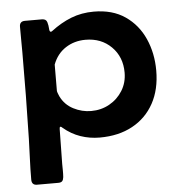

<svg xmlns="http://www.w3.org/2000/svg" viewBox="-47 -500 659 707"><g transform="rotate(-5 282.0 -146.5)"><path d="M307.1 9.3Q270 9.3 236.1 -2.4Q202.1 -14.2 173.3 -38.6Q171.9 -39.6 170.2 -41.3Q168.5 -43 166 -43Q163.6 -43 163.1 -39.3Q162.6 -35.6 162.6 -34.2Q161.6 -2.4 161.6 30Q161.6 62.5 160.6 94.2Q160.6 106 160.9 118.4Q161.1 130.9 160.2 142.6Q159.2 152.3 155 157.2Q150.9 162.1 140.1 162.1H61.5Q42 162.1 42 141.6Q42 104 43.7 65.9Q45.4 27.8 46.4 -9.3Q48.3 -88.9 49.3 -168.2Q50.3 -247.6 50.3 -327.1Q50.3 -351.1 50 -375Q49.8 -398.9 49.8 -422.9Q49.8 -442.9 69.8 -442.9H132.8Q147.9 -442.9 151.6 -430.7Q155.3 -418.5 155.8 -406.5Q156.2 -394.5 161.6 -394.5Q163.6 -394.5 167 -397Q202.6 -424.3 241.2 -439.5Q279.8 -454.6 325.2 -454.6Q394 -454.6 440.9 -422.4Q487.8 -390.1 511.7 -336.4Q535.6 -282.7 535.6 -218.8Q535.6 -148.9 507.6 -97.7Q479.5 -46.4 428.2 -18.6Q377 9.3 307.1 9.3ZM284.2 -90.8Q321.3 -90.8 351.8 -107.9Q382.3 -125 400.6 -154.5Q418.9 -184.1 418.9 -221.2Q418.9 -279.3 381.3 -316.7Q343.8 -354 285.6 -354Q244.1 -354 211.9 -333Q179.7 -312 165 -272.9Q165 -248.5 164.8 -224.1Q164.6 -199.7 164.6 -175.3Q164.6 -172.9 167.7 -165Q170.9 -157.2 171.9 -154.8Q187.5 -123 218.8 -106.9Q250 -90.8 284.2 -90.8Z"/></g></svg>

Font: Belanosima
Style: Regular
Weight: 400
Designer: The DocRepair Project, Santiago Orozco
Foundry: Google
Version: Version 2.000